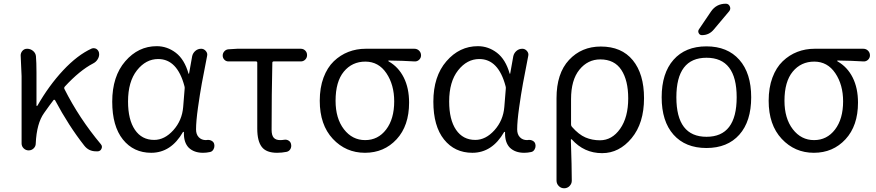

<svg xmlns="http://www.w3.org/2000/svg" viewBox="-20 -799 4654 1020"><path d="M515.6 -33.2Q521.5 -26.4 521.5 -19.5Q521.5 -14.6 519.5 -9.8Q514.6 2.9 501 4.9Q495.1 4.9 490.2 4.9Q451.2 4.9 427.7 -25.4Q344.7 -130.9 272.5 -266.6Q271.5 -268.6 268.6 -269Q265.6 -269.5 264.6 -267.6Q244.1 -241.2 213.9 -198.2Q174.8 -143.6 169.9 -37.1Q169.9 -21.5 158.7 -10.7Q147.5 0 132.3 0Q117.2 0 106 -10.7Q94.7 -21.5 94.7 -37.1V-394.5L89.8 -504.9Q89.8 -517.6 98.6 -528.3Q108.4 -540 124 -540Q141.6 -540 155.3 -528.8Q168.9 -517.6 170.9 -501Q173.8 -466.8 173.8 -415V-238.3Q173.8 -236.3 175.8 -236.3Q177.7 -236.3 178.7 -237.3Q239.3 -343.8 315.4 -425.3Q391.6 -506.8 466.8 -541Q472.7 -543 477.5 -543Q485.4 -543 492.2 -539.1Q506.8 -529.3 506.8 -510.7Q506.8 -497.1 499 -484.4Q490.2 -469.7 474.6 -461.9Q403.3 -424.8 324.2 -338.9Q319.3 -333 322.3 -326.2Q400.4 -170.9 515.6 -33.2Z M783.2 12.7Q689.5 12.7 632.8 -58.1Q576.2 -128.9 576.2 -258.8Q576.2 -393.6 645.5 -473.6Q714.8 -553.7 812.5 -553.7Q868.2 -553.7 914.1 -518.6Q960 -483.4 981.4 -408.2Q981.4 -407.2 982.9 -407.2Q984.4 -407.2 984.4 -408.2L1001 -501Q1004.9 -517.6 1018.1 -528.8Q1031.2 -540 1048.8 -540Q1063.5 -540 1073.7 -527.8Q1084 -515.6 1080.1 -501Q1062.5 -412.1 1052.2 -356Q1042 -299.8 1031.7 -227.1Q1021.5 -154.3 1021.5 -111.3Q1021.5 -85 1036.1 -69.8Q1050.8 -54.7 1074.2 -54.7Q1078.1 -54.7 1082 -55.7Q1094.7 -56.6 1105.5 -50.3Q1116.2 -43.9 1118.2 -32.2Q1119.1 -28.3 1119.1 -24.4Q1119.1 -14.6 1114.3 -5.9Q1107.4 6.8 1094.7 8.8Q1077.1 12.7 1058.6 12.7Q1010.7 12.7 982.4 -14.6Q957 -41 957 -88.9Q957 -92.8 957 -96.7Q957 -98.6 955.1 -98.6Q953.1 -98.6 952.1 -97.7Q888.7 12.7 783.2 12.7ZM798.8 -55.7Q854.5 -55.7 900.9 -107.4Q947.3 -159.2 953.1 -230.5L960.9 -327.1Q961.9 -334 960 -340.8Q921.9 -485.4 820.3 -485.4Q754.9 -485.4 707.5 -425.3Q660.2 -365.2 660.2 -259.8Q660.2 -163.1 696.8 -109.4Q733.4 -55.7 798.8 -55.7Z M1452.1 12.7Q1394.5 12.7 1370.6 -18.6Q1346.7 -49.8 1346.7 -115.2V-465.8Q1346.7 -472.7 1339.8 -472.7H1193.4Q1180.7 -472.7 1171.9 -481.9Q1163.1 -491.2 1163.1 -503.9Q1163.1 -516.6 1171.9 -526.4Q1180.7 -536.1 1193.4 -537.1L1240.2 -540H1578.1Q1591.8 -540 1601.6 -530.3Q1611.3 -520.5 1611.3 -506.3Q1611.3 -492.2 1601.6 -482.4Q1591.8 -472.7 1578.1 -472.7H1434.6Q1426.8 -472.7 1426.8 -465.8Q1422.9 -300.8 1422.9 -109.4Q1422.9 -80.1 1434.1 -67.4Q1445.3 -54.7 1468.8 -54.7Q1478.5 -54.7 1490.2 -56.6Q1502.9 -58.6 1513.7 -51.8Q1524.4 -44.9 1526.4 -32.2Q1529.3 -18.6 1522.5 -6.8Q1515.6 4.9 1502 7.8Q1476.6 12.7 1452.1 12.7Z M1678.7 -263.7Q1678.7 -333 1698.7 -386.7Q1718.8 -440.4 1753.4 -473.6Q1788.1 -506.8 1831.1 -523.4Q1874 -540 1922.9 -540H2181.6Q2196.3 -540 2206.5 -529.8Q2216.8 -519.5 2216.8 -504.9Q2216.8 -491.2 2206.5 -481.4Q2196.3 -471.7 2181.6 -472.7Q2120.1 -476.6 2044.9 -477.5Q2043 -477.5 2043 -475.6Q2043 -473.6 2044.9 -472.7Q2096.7 -443.4 2125 -387.2Q2153.3 -331.1 2153.3 -253.9Q2153.3 -130.9 2086.9 -59.1Q2020.5 12.7 1918.9 12.7Q1817.4 12.7 1748 -61.5Q1678.7 -135.7 1678.7 -263.7ZM1919.9 -54.7Q1988.3 -54.7 2031.2 -110.8Q2074.2 -167 2074.2 -260.7Q2074.2 -348.6 2032.7 -410.2Q1991.2 -471.7 1920.9 -471.7Q1850.6 -471.7 1806.6 -418.5Q1762.7 -365.2 1762.7 -263.7Q1762.7 -169.9 1807.1 -112.3Q1851.6 -54.7 1919.9 -54.7Z M2489.3 12.7Q2395.5 12.7 2338.9 -58.1Q2282.2 -128.9 2282.2 -258.8Q2282.2 -393.6 2351.6 -473.6Q2420.9 -553.7 2518.6 -553.7Q2574.2 -553.7 2620.1 -518.6Q2666 -483.4 2687.5 -408.2Q2687.5 -407.2 2689 -407.2Q2690.4 -407.2 2690.4 -408.2L2707 -501Q2710.9 -517.6 2724.1 -528.8Q2737.3 -540 2754.9 -540Q2769.5 -540 2779.8 -527.8Q2790 -515.6 2786.1 -501Q2768.6 -412.1 2758.3 -356Q2748 -299.8 2737.8 -227.1Q2727.5 -154.3 2727.5 -111.3Q2727.5 -85 2742.2 -69.8Q2756.8 -54.7 2780.3 -54.7Q2784.2 -54.7 2788.1 -55.7Q2800.8 -56.6 2811.5 -50.3Q2822.3 -43.9 2824.2 -32.2Q2825.2 -28.3 2825.2 -24.4Q2825.2 -14.6 2820.3 -5.9Q2813.5 6.8 2800.8 8.8Q2783.2 12.7 2764.6 12.7Q2716.8 12.7 2688.5 -14.6Q2663.1 -41 2663.1 -88.9Q2663.1 -92.8 2663.1 -96.7Q2663.1 -98.6 2661.1 -98.6Q2659.2 -98.6 2658.2 -97.7Q2594.7 12.7 2489.3 12.7ZM2504.9 -55.7Q2560.5 -55.7 2606.9 -107.4Q2653.3 -159.2 2659.2 -230.5L2667 -327.1Q2668 -334 2666 -340.8Q2627.9 -485.4 2526.4 -485.4Q2460.9 -485.4 2413.6 -425.3Q2366.2 -365.2 2366.2 -259.8Q2366.2 -163.1 2402.8 -109.4Q2439.5 -55.7 2504.9 -55.7Z M2936.5 160.2V-277.3Q2936.5 -409.2 3002.9 -480.5Q3069.3 -551.8 3171.9 -551.8Q3282.2 -551.8 3341.8 -479Q3401.4 -406.2 3401.4 -277.3Q3401.4 -144.5 3335.4 -64.9Q3269.5 14.6 3178.7 14.6Q3083 14.6 3017.6 -58.6Q3016.6 -59.6 3014.6 -59.1Q3012.7 -58.6 3012.7 -56.6Q3017.6 88.9 3017.6 161.1Q3017.6 176.8 3005.9 189Q2994.1 201.2 2977.1 201.2Q2960 201.2 2948.2 189Q2936.5 176.8 2936.5 160.2ZM3167 -53.7Q3231.4 -53.7 3274.4 -114.7Q3317.4 -175.8 3317.4 -276.4Q3317.4 -372.1 3280.8 -427.7Q3244.1 -483.4 3168.9 -483.4Q3102.5 -483.4 3058.1 -428.7Q3013.7 -374 3013.7 -272.5V-137.7Q3013.7 -129.9 3018.6 -125Q3054.7 -84 3090.3 -68.8Q3126 -53.7 3167 -53.7Z M3756.8 -737.3Q3785.2 -779.3 3835.9 -779.3Q3850.6 -779.3 3856.9 -765.6Q3863.3 -752 3854.5 -740.2L3771.5 -641.6Q3747.1 -612.3 3709 -612.3Q3697.3 -612.3 3691.9 -623Q3686.5 -633.8 3693.4 -643.6ZM3907.7 -83.5Q3844.7 -12.7 3732.9 -12.7Q3621.1 -12.7 3558.1 -83.5Q3495.1 -154.3 3495.1 -282.2Q3495.1 -410.2 3558.1 -481.4Q3621.1 -552.7 3732.9 -552.7Q3844.7 -552.7 3907.7 -481.4Q3970.7 -410.2 3970.7 -282.2Q3970.7 -154.3 3907.7 -83.5ZM3573.2 -282.2Q3573.2 -72.3 3733.4 -72.3Q3893.6 -72.3 3893.6 -282.2Q3893.6 -492.2 3733.4 -492.2Q3573.2 -492.2 3573.2 -282.2Z M4063.5 -263.7Q4063.5 -333 4083.5 -386.7Q4103.5 -440.4 4138.2 -473.6Q4172.9 -506.8 4215.8 -523.4Q4258.8 -540 4307.6 -540H4566.4Q4581.1 -540 4591.3 -529.8Q4601.6 -519.5 4601.6 -504.9Q4601.6 -491.2 4591.3 -481.4Q4581.1 -471.7 4566.4 -472.7Q4504.9 -476.6 4429.7 -477.5Q4427.7 -477.5 4427.7 -475.6Q4427.7 -473.6 4429.7 -472.7Q4481.4 -443.4 4509.8 -387.2Q4538.1 -331.1 4538.1 -253.9Q4538.1 -130.9 4471.7 -59.1Q4405.3 12.7 4303.7 12.7Q4202.1 12.7 4132.8 -61.5Q4063.5 -135.7 4063.5 -263.7ZM4304.7 -54.7Q4373 -54.7 4416 -110.8Q4459 -167 4459 -260.7Q4459 -348.6 4417.5 -410.2Q4376 -471.7 4305.7 -471.7Q4235.4 -471.7 4191.4 -418.5Q4147.5 -365.2 4147.5 -263.7Q4147.5 -169.9 4191.9 -112.3Q4236.3 -54.7 4304.7 -54.7Z"/></svg>

Font: Gen Jyuu Gothic P Normal
Style: Regular
Weight: 300
Designer: [Source Han Sans]
Ryoko NISHIZUKA  (kana & ideographs); Paul D. Hunt (Latin, Greek & Cyrillic); Wenlong ZHANG  (bopomofo
Version: Version 1.002.20150607